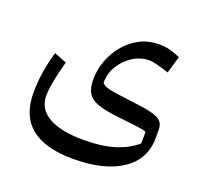

<svg xmlns="http://www.w3.org/2000/svg" viewBox="-119 -570 1000 950"><g transform="rotate(20 381.5 -94.5)"><path d="M650.4 -316.9Q617.7 -328.1 589.4 -335.2Q561 -342.3 546.9 -342.3Q500 -342.3 459.5 -316.4Q418.9 -290.5 394.3 -249.3Q369.6 -208 370.1 -161.1Q376 -153.8 384.3 -148.7Q392.6 -143.6 409.4 -139.6Q426.3 -135.7 457.8 -131.3Q489.3 -127 542.5 -120.1Q609.9 -112.3 645 -102.5Q680.2 -92.8 693.1 -77.1Q706.1 -61.5 706.1 -35.2V7.8Q706.1 120.6 613 182.9Q520 245.1 356.4 245.1Q61 245.1 61 4.4Q61 -51.3 69.6 -105.5Q78.1 -159.7 94.7 -216.8L160.2 -190.4Q125.5 -66.4 125.5 -2.9Q125.5 65.9 189.5 102.5Q253.4 139.2 373 139.2Q465.8 139.2 532.7 119.1Q599.6 99.1 647.9 58.1L648.4 -2.9Q641.6 -6.8 629.6 -9.3Q617.7 -11.7 588.6 -15.4Q559.6 -19 501 -25.4Q428.7 -33.2 388.4 -47.1Q348.1 -61 332.3 -87.4Q316.4 -113.8 316.4 -157.7Q316.4 -210.9 335 -260.3Q353.5 -309.6 387 -348.9Q420.4 -388.2 464.8 -410.6Q507.8 -433.6 570.8 -433.6Q618.7 -433.6 677.2 -406.7Z"/></g></svg>

Font: Pinar-DS1-FD Medium
Style: Regular
Weight: 500
Designer: Amin Abedi
Version: Version 3.000